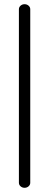

<svg xmlns="http://www.w3.org/2000/svg" viewBox="-20 -770 234 914"><path d="M70 100V-726Q70 -736 78 -743Q86 -750 97 -750Q108 -750 116 -743Q124 -736 124 -726V100Q124 110 116 117Q108 124 97 124Q86 124 78 117Q70 110 70 100Z"/></svg>

Font: Glass Antiqua
Style: Regular
Weight: 400
Version: 1.001